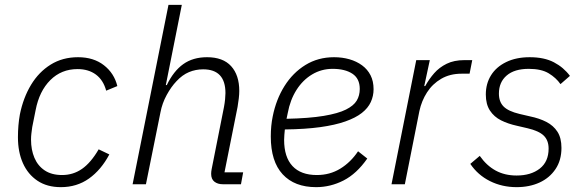

<svg xmlns="http://www.w3.org/2000/svg" viewBox="-20 -760 2408 792"><path d="M231 12Q174 12 134.5 -14.5Q95 -41 74.5 -87Q54 -133 54 -194Q54 -219 56 -242.5Q58 -266 62 -288Q76 -357 108 -410Q140 -463 189 -493.5Q238 -524 302 -524Q366 -524 408.5 -491Q451 -458 464 -405L418 -386Q406 -430 375.5 -452.5Q345 -475 300 -475Q233 -475 187.5 -429.5Q142 -384 127 -306L113 -236Q111 -222 109.5 -209.5Q108 -197 108 -184Q108 -142 122 -109Q136 -76 164.5 -57Q193 -38 236 -38Q282 -38 318.5 -63.5Q355 -89 387 -144L431 -123Q397 -59 347 -23.5Q297 12 231 12Z M527 0 675 -740H730L664 -409H668Q696 -467 736 -495.5Q776 -524 834 -524Q900 -524 933.5 -487Q967 -450 967 -385Q967 -371 965 -354Q963 -337 960 -319L906 -49H983L974 0H899Q878 0 864.5 -10.5Q851 -21 851 -43Q851 -48 851.5 -52Q852 -56 853 -62L904 -319Q907 -335 908.5 -350.5Q910 -366 910 -376Q910 -425 887 -449.5Q864 -474 818 -474Q787 -474 759.5 -462.5Q732 -451 708 -425Q686 -402 667.5 -368Q649 -334 642 -297L582 0Z M1284 12Q1195 12 1146 -41Q1097 -94 1097 -197Q1097 -219 1099 -240Q1101 -261 1105 -280Q1119 -350 1153.5 -405Q1188 -460 1240 -492Q1292 -524 1358 -524Q1392 -524 1421.5 -515.5Q1451 -507 1473.5 -490.5Q1496 -474 1508.5 -449.5Q1521 -425 1521 -392Q1521 -364 1509.5 -339Q1498 -314 1472.5 -294Q1447 -274 1404.5 -259Q1362 -244 1300.5 -235.5Q1239 -227 1155 -226Q1154 -217 1153 -204Q1152 -191 1152 -183Q1152 -112 1186.5 -75Q1221 -38 1287 -38Q1341 -38 1384 -64.5Q1427 -91 1457 -136L1495 -106Q1451 -43 1397 -15.5Q1343 12 1284 12ZM1352 -476Q1306 -476 1267.5 -453Q1229 -430 1203 -389Q1177 -348 1167 -294L1162 -270Q1256 -272 1315.5 -282Q1375 -292 1407 -308Q1439 -324 1451.5 -345Q1464 -366 1464 -393Q1464 -436 1433.5 -456Q1403 -476 1352 -476Z M1650 0H1595L1697 -512H1753L1730 -405H1734Q1750 -434 1771 -458Q1792 -482 1822.5 -497Q1853 -512 1896 -512H1928L1917 -456H1884Q1836 -456 1800 -435Q1764 -414 1741.5 -379Q1719 -344 1710 -302Z M2111 12Q2051 12 2001 -13Q1951 -38 1920 -84L1959 -117Q1987 -77 2024.5 -56.5Q2062 -36 2111 -36Q2170 -36 2206.5 -64.5Q2243 -93 2243 -147Q2243 -181 2223 -200.5Q2203 -220 2156 -231L2113 -241Q2076 -249 2047 -263.5Q2018 -278 2001 -304Q1984 -330 1984 -370Q1984 -415 2005.5 -449.5Q2027 -484 2068 -504Q2109 -524 2165 -524Q2225 -524 2265 -503Q2305 -482 2331 -447L2292 -413Q2274 -439 2243.5 -457.5Q2213 -476 2161 -476Q2102 -476 2070 -448.5Q2038 -421 2038 -374Q2038 -340 2057.5 -320.5Q2077 -301 2123 -290L2166 -280Q2205 -272 2234 -257Q2263 -242 2279.5 -216.5Q2296 -191 2296 -150Q2296 -99 2271.5 -62.5Q2247 -26 2205.5 -7Q2164 12 2111 12Z"/></svg>

Font: IBM Plex Sans Light
Style: Italic
Weight: 300
Italic angle: -11.31°
Designer: Mike Abbink, Paul van der Laan, Pieter van Rosmalen
Foundry: Bold Monday
Version: Version 3.201